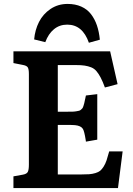

<svg xmlns="http://www.w3.org/2000/svg" viewBox="-20 -963 679 983"><path d="M326.2 -942.9Q365.7 -942.9 396.2 -929.2Q426.8 -915.5 446 -890.4Q465.3 -865.2 476.3 -832.8Q487.3 -800.3 491.2 -759.8L435.1 -744.1Q402.8 -836.9 324.2 -836.9Q284.7 -836.9 256.1 -813.2Q227.5 -789.6 211.9 -747.1L154.8 -761.2Q159.2 -810.1 179.7 -850.6Q200.2 -891.1 238.5 -917Q276.9 -942.9 326.2 -942.9ZM48.8 0V-60.1L97.2 -68.8Q117.2 -72.3 122.6 -83.5Q127.9 -94.7 127.9 -120.1V-584Q127.9 -608.9 122.1 -618.2Q116.2 -627.4 95.2 -630.9L48.8 -640.1V-700.2H543.9L582 -532.2L517.1 -515.1Q505.9 -545.9 495.6 -565.4Q485.4 -585 474.1 -598.4Q462.9 -611.8 447 -618.2Q431.2 -624.5 413.3 -627.2Q395.5 -629.9 368.2 -629.9H275.9V-391.1H327.1Q342.3 -391.1 352.1 -391.4Q361.8 -391.6 370.8 -393.3Q379.9 -395 384.8 -396Q389.6 -397 394.8 -401.6Q399.9 -406.2 402.1 -408.9Q404.3 -411.6 407.2 -420.4Q410.2 -429.2 411.4 -434.8Q412.6 -440.4 415.5 -454.1Q416.5 -458 417 -460.4Q417.5 -462.9 418.2 -466.8Q418.9 -470.7 419.9 -474.1L478 -481V-248L419.9 -237.8Q419.4 -240.2 418.9 -245.6Q411.6 -292 404.3 -303.2Q394.5 -319.3 363.8 -322.3Q356 -322.8 344.2 -323.2H275.9V-69.8H394Q420.4 -69.8 436.8 -71Q453.1 -72.3 468.5 -76.9Q483.9 -81.5 492.7 -88.6Q501.5 -95.7 510.5 -109.9Q519.5 -124 525.6 -142.1Q531.7 -160.2 539.1 -188H607.9L584 0Z"/></svg>

Font: Literata Book
Style: Bold
Weight: 700
Designer: Latin by Veronika Burian and Jose Scaglione. Greek by Irene Vlachou. Cyrillic by Vera Evstafieva
Foundry: TypeTogether
Version: Version 2.003;PS 002.003;hotconv 1.0.88;makeotf.lib2.5.64775